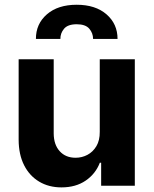

<svg xmlns="http://www.w3.org/2000/svg" viewBox="-20 -801 662 828"><path d="M410.2 -232.2V-545.5H561.4V0H416.2V-99.1H410.5Q392 -51.1 349.3 -22Q306.5 7.1 245 7.1Q190.3 7.1 148.8 -17.8Q107.2 -42.6 84 -88.4Q60.7 -134.2 60.4 -198.2V-545.5H211.6V-225.1Q212 -176.8 237.6 -148.8Q263.1 -120.7 306.1 -120.7Q333.5 -120.7 357.2 -133.3Q381 -146 395.8 -170.8Q410.5 -195.7 410.2 -232.2ZM134.9 -633.2Q134.6 -697.8 182.2 -739.2Q229.8 -780.5 310.7 -780.5Q391.7 -780.5 439.3 -739.2Q486.9 -697.8 486.9 -633.2H381.4Q381.4 -658 365.1 -677.2Q348.7 -696.4 310.7 -696.4Q272.4 -696.4 256.2 -677Q240.1 -657.7 240.4 -633.2Z"/></svg>

Font: InterMG
Style: Bold
Weight: 700
Designer: Rasmus Andersson
Foundry: rsms
Version: Version 3.019;December 26, 2023;FontCreator 15.0.0.2955 64-b